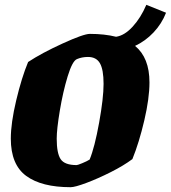

<svg xmlns="http://www.w3.org/2000/svg" viewBox="-20 -766 711 799"><path d="M542 -575Q602 -526 602 -423Q602 -357 580.5 -265Q559 -173 531 -104Q495 -77 441.5 -50Q388 -23 340 -5Q292 13 274 13Q153 13 89 -34Q25 -81 25 -189Q25 -254 47.5 -348.5Q70 -443 97 -508Q153 -545 240.5 -585Q328 -625 354 -625Q415 -625 463 -613Q498 -618 532 -655Q566 -692 589 -746L671 -713Q653 -667 619 -631Q585 -595 542 -575ZM411 -417Q411 -476 396 -502.5Q381 -529 346 -529Q321 -529 300 -520Q281 -512 261.5 -448Q242 -384 229 -306Q216 -228 216 -189Q216 -128 232.5 -103.5Q249 -79 299 -79Q303 -79 322.5 -87Q342 -95 353 -102Q374 -153 392.5 -255.5Q411 -358 411 -417Z"/></svg>

Font: Grenze Black
Style: Italic
Weight: 900
Italic angle: -10°
Designer: Renata Polastri
Foundry: Omnibus-Type
Version: Version 1.002; ttfautohint (v1.8)